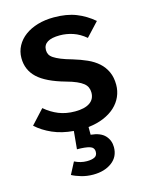

<svg xmlns="http://www.w3.org/2000/svg" viewBox="-123 -654 758 984"><g transform="rotate(-15 255.5 -162.5)"><path d="M290 143Q290 120 267 113Q244 106 200 106L209 11Q147 6 98 -15.5Q49 -37 14 -69L83 -144Q117 -115 155.5 -99.5Q194 -84 242 -84Q293 -84 320 -102.5Q347 -121 347 -156Q347 -171 341.5 -183.5Q336 -196 323.5 -206Q311 -216 289.5 -225.5Q268 -235 235 -244Q135 -272 90.5 -314Q46 -356 46 -419Q46 -454 62 -483.5Q78 -513 106.5 -534Q135 -555 174 -566.5Q213 -578 260 -578Q328 -578 377.5 -558.5Q427 -539 469 -503L402 -431Q370 -458 335.5 -469.5Q301 -481 266 -481Q178 -481 178 -426Q178 -413 183.5 -402.5Q189 -392 202.5 -383Q216 -374 239 -364.5Q262 -355 298 -345Q338 -333 371.5 -318Q405 -303 429 -281.5Q453 -260 466.5 -230.5Q480 -201 480 -162Q480 -129 467 -99.5Q454 -70 429 -47Q404 -24 368 -9Q332 6 287 11V52Q339 57 362.5 82.5Q386 108 386 144Q386 195 347 224Q308 253 248 253Q215 253 185.5 244.5Q156 236 136 225L169 162Q201 178 234 178Q260 178 275 170.5Q290 163 290 143Z"/></g></svg>

Font: Qnwhxotralxmqkhsjrfbfhwcoqn
Style: Regular
Weight: 500
Designer: Carrois Corporate & Edenspiekermann
Foundry: Carrois Corporate GbR & Edenspiekermann AG
Version: Version 2.001